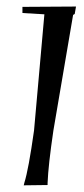

<svg xmlns="http://www.w3.org/2000/svg" viewBox="-20 -554 253 581"><path d="M47.9 -514.6V-533.2L210 -534.2L206.1 -511.7L201.2 -508.8L141.6 -159.2Q126 -53.7 124 0V5.9L51.8 6.8L53.7 -1Q66.4 -41 83 -159.2L114.3 -510.7Z"/></svg>

Font: Kleymisska
Style: Regular
Weight: 500
Italic angle: -8°
Designer: gluk
Foundry: gluk
Version: Version 0.298